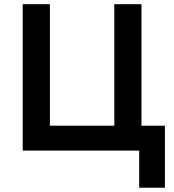

<svg xmlns="http://www.w3.org/2000/svg" viewBox="-20 -720 834 918"><path d="M88.5 0V-700H218.5V-119H526.5V-700H656.5V0ZM645.5 177.5V0H580.5V-119H768.5V177.5Z"/></svg>

Font: Geologica Roman Medium
Style: Regular
Weight: 500
Designer: Sindre Bremnes, Frode Helland
Foundry: Monokrom Skriftforlag AS
Version: Version 1.010;gftools[0.9.28]